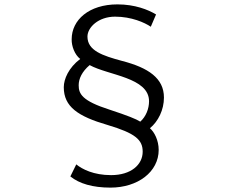

<svg xmlns="http://www.w3.org/2000/svg" viewBox="-20 -794 1040 876"><path d="M668 -672 692 -728C656 -750 595 -774 516 -774C386 -774 307 -703 307 -615C306 -584 321 -544 346 -525C293 -485 271 -433 271 -396C271 -307 336 -263 470 -224C598 -186 631 -156 631 -102C631 -42 577 5 487 5C407 5 355 -22 328 -44L301 11C342 44 403 62 484 62C609 62 704 -10 704 -110C704 -154 684 -192 664 -209C702 -240 728 -293 728 -349C728 -437 657 -485 537 -516C448 -540 379 -563 379 -627C379 -669 429 -718 505 -718C580 -718 640 -691 668 -672ZM339 -405C339 -435 354 -467 389 -497C474 -450 660 -441 660 -332C660 -298 646 -262 620 -239C601 -251 564 -266 479 -294C354 -334 339 -366 339 -405Z"/></svg>

Font: Noto Sans JP DemiLight
Style: Regular
Weight: 350
Designer: Ryoko NISHIZUKA 西塚涼子 (kana, bopomofo & ideographs); Paul D. Hunt (Latin, Greek & Cyrillic); Sandoll Communications 산돌커뮤니
Foundry: Adobe
Version: Version 2.004;hotconv 1.0.118;makeotfexe 2.5.65603